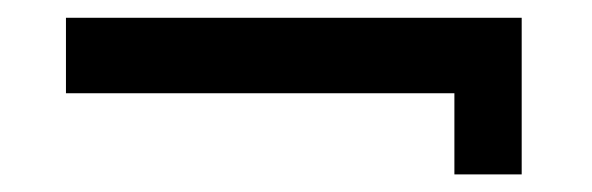

<svg xmlns="http://www.w3.org/2000/svg" viewBox="-20 -393 666 216"><path d="M54.2 -288.1V-373H566.9V-196.8H491.2V-288.1Z"/></svg>

Font: Hussar Preview
Style: Bold
Weight: 700
Foundry: Cannot Into Space Fonts, PlusOne Fonts
Version: Version 2.29RC2 "Millennial"